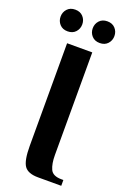

<svg xmlns="http://www.w3.org/2000/svg" viewBox="-158 -880 620 932"><g transform="rotate(20 152.0 -413.5)"><path d="M61 -715Q35 -715 20 -731.5Q5 -748 5 -771Q5 -794 20 -810.5Q35 -827 61 -827Q87 -827 102 -810.5Q117 -794 117 -771Q117 -748 102 -731.5Q87 -715 61 -715ZM227 -715Q201 -715 186 -731.5Q171 -748 171 -771Q171 -794 186 -810.5Q201 -827 227 -827Q253 -827 268 -810.5Q283 -794 283 -771Q283 -748 268 -731.5Q253 -715 227 -715ZM169 0Q117 0 98 -27Q79 -54 79 -130V-660H209V-130Q209 -85 221.5 -57.5Q234 -30 279 -30H289V0Z"/></g></svg>

Font: El Messiri
Style: Bold
Weight: 700
Designer: Mohamed Gaber
Foundry: Kief Type Foundry
Version: Version 2.020; ttfautohint (v1.8.3)